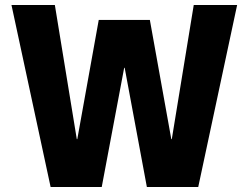

<svg xmlns="http://www.w3.org/2000/svg" viewBox="-20 -750 997 770"><path d="M183 0 26 -730H200L288 -192H290L376 -670H581L667 -192H669L757 -730H931L775 0H569L480 -478H478L388 0Z"/></svg>

Font: M PLUS 1 ExtraBold
Style: Regular
Weight: 800
Designer: Coji Morishita
Foundry: UNDERFOREST DESIGN
Version: Version 1.001